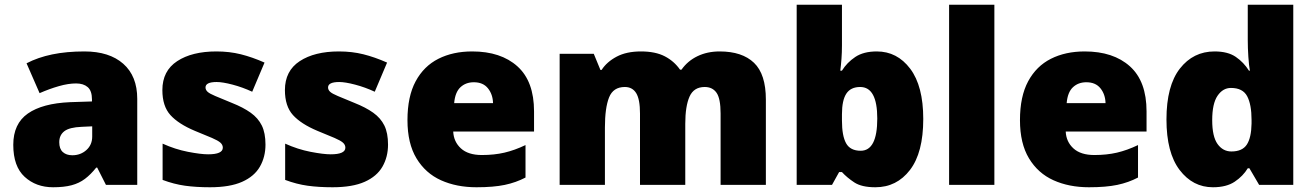

<svg xmlns="http://www.w3.org/2000/svg" viewBox="-20 -780 5542 810"><path d="M336 -563Q441 -563 500 -511Q559 -459 559 -363V0H427L390 -73H386Q363 -44 338.5 -25.5Q314 -7 282 1.5Q250 10 204 10Q132 10 84 -34Q36 -78 36 -169Q36 -258 97.5 -301Q159 -344 276 -349L368 -352V-360Q368 -397 350 -412.5Q332 -428 301 -428Q268 -428 228 -416.5Q188 -405 147 -387L92 -513Q140 -538 200.5 -550.5Q261 -563 336 -563ZM325 -245Q273 -243 251.5 -226.5Q230 -210 230 -180Q230 -152 245 -138.5Q260 -125 285 -125Q320 -125 344.5 -147Q369 -169 369 -204V-247Z M1100 -170Q1100 -118 1076.5 -77Q1053 -36 1001.5 -13Q950 10 866 10Q807 10 760.5 3.5Q714 -3 666 -21V-174Q719 -150 773 -139.5Q827 -129 858 -129Q920 -129 920 -157Q920 -169 910 -178Q900 -187 874.5 -198Q849 -209 802 -228Q733 -257 699 -294.5Q665 -332 665 -400Q665 -481 727.5 -522Q790 -563 893 -563Q948 -563 996 -551Q1044 -539 1096 -516L1044 -393Q1003 -412 961 -423Q919 -434 894 -434Q847 -434 847 -411Q847 -401 855.5 -393Q864 -385 888 -375Q912 -365 958 -346Q1006 -327 1037.5 -304.5Q1069 -282 1084.5 -250.5Q1100 -219 1100 -170Z M1617 -170Q1617 -118 1593.5 -77Q1570 -36 1518.5 -13Q1467 10 1383 10Q1324 10 1277.5 3.5Q1231 -3 1183 -21V-174Q1236 -150 1290 -139.5Q1344 -129 1375 -129Q1437 -129 1437 -157Q1437 -169 1427 -178Q1417 -187 1391.5 -198Q1366 -209 1319 -228Q1250 -257 1216 -294.5Q1182 -332 1182 -400Q1182 -481 1244.5 -522Q1307 -563 1410 -563Q1465 -563 1513 -551Q1561 -539 1613 -516L1561 -393Q1520 -412 1478 -423Q1436 -434 1411 -434Q1364 -434 1364 -411Q1364 -401 1372.5 -393Q1381 -385 1405 -375Q1429 -365 1475 -346Q1523 -327 1554.5 -304.5Q1586 -282 1601.5 -250.5Q1617 -219 1617 -170Z M1972 -563Q2093 -563 2163 -500Q2233 -437 2233 -310V-225H1892Q1894 -182 1924.5 -154Q1955 -126 2013 -126Q2065 -126 2108 -136Q2151 -146 2197 -168V-31Q2157 -10 2109.5 0Q2062 10 1990 10Q1906 10 1840.5 -19.5Q1775 -49 1737 -112Q1699 -175 1699 -273Q1699 -373 1733.5 -437Q1768 -501 1829.5 -532Q1891 -563 1972 -563ZM1979 -433Q1945 -433 1922.5 -412Q1900 -391 1896 -345H2060Q2059 -382 2038.5 -407.5Q2018 -433 1979 -433Z M3016 -563Q3111 -563 3161 -515Q3211 -467 3211 -360V0H3020V-301Q3020 -364 3003 -388.5Q2986 -413 2953 -413Q2907 -413 2889 -372.5Q2871 -332 2871 -258V0H2680V-301Q2680 -361 2664 -387Q2648 -413 2616 -413Q2567 -413 2549.5 -369Q2532 -325 2532 -242V0H2341V-553H2485L2513 -485H2518Q2540 -519 2581.5 -541Q2623 -563 2684 -563Q2745 -563 2784.5 -542.5Q2824 -522 2849 -486H2855Q2881 -523 2922.5 -543Q2964 -563 3016 -563Z M3532 -588Q3532 -559 3530 -532Q3528 -505 3525 -482H3532Q3553 -516 3588 -539.5Q3623 -563 3679 -563Q3765 -563 3820 -490Q3875 -417 3875 -278Q3875 -136 3819 -63Q3763 10 3673 10Q3615 10 3584 -10.5Q3553 -31 3532 -54H3520L3490 0H3341V-760H3532ZM3609 -413Q3569 -413 3550.5 -385Q3532 -357 3532 -298V-271Q3532 -207 3549.5 -175.5Q3567 -144 3611 -144Q3681 -144 3681 -280Q3681 -413 3609 -413Z M4175 0H3984V-760H4175Z M4556 -563Q4677 -563 4747 -500Q4817 -437 4817 -310V-225H4476Q4478 -182 4508.5 -154Q4539 -126 4597 -126Q4649 -126 4692 -136Q4735 -146 4781 -168V-31Q4741 -10 4693.5 0Q4646 10 4574 10Q4490 10 4424.5 -19.5Q4359 -49 4321 -112Q4283 -175 4283 -273Q4283 -373 4317.5 -437Q4352 -501 4413.5 -532Q4475 -563 4556 -563ZM4563 -433Q4529 -433 4506.5 -412Q4484 -391 4480 -345H4644Q4643 -382 4622.5 -407.5Q4602 -433 4563 -433Z M5097 10Q5012 10 4956.5 -63Q4901 -136 4901 -276Q4901 -418 4957.5 -490.5Q5014 -563 5104 -563Q5160 -563 5193.5 -540Q5227 -517 5249 -482H5253Q5249 -503 5246.5 -540Q5244 -577 5244 -612V-760H5436V0H5292L5251 -70H5244Q5224 -37 5189 -13.5Q5154 10 5097 10ZM5175 -141Q5221 -141 5240 -170Q5259 -199 5260 -259V-274Q5260 -339 5241.5 -374Q5223 -409 5173 -409Q5139 -409 5116.5 -376Q5094 -343 5094 -273Q5094 -204 5116.5 -172.5Q5139 -141 5175 -141Z"/></svg>

Font: Noto Sans Syriac Eastern Black
Style: Regular
Weight: 900
Designer: Patrick Giasson and the Monotype Design Team
Foundry: Monotype Imaging Inc.
Version: Version 3.001; ttfautohint (v1.8.4.7-5d5b)